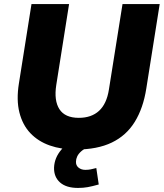

<svg xmlns="http://www.w3.org/2000/svg" viewBox="-20 -725 806 945"><path d="M353 11Q282 11 225 -9Q168 -29 129.5 -69.5Q91 -110 75.5 -171.5Q60 -233 73 -314L135 -705H320L257 -307Q245 -230 272.5 -187.5Q300 -145 368 -145Q430 -145 467.5 -179.5Q505 -214 516 -284L583 -705H766L700 -289Q685 -193 643.5 -125.5Q602 -58 530.5 -23.5Q459 11 353 11ZM364 200Q306 200 275.5 173Q245 146 246 100Q248 51 282.5 11Q317 -29 369 -48L413 0Q393 8 379.5 20Q366 32 360 45Q354 58 354 70Q353 89 366.5 100Q380 111 400 111Q415 111 427 108.5Q439 106 454 102L466 183Q434 192 412 196Q390 200 364 200Z"/></svg>

Font: Nunito Sans 11pt Black
Style: Italic
Weight: 900
Italic angle: -9°
Version: Version 3.101;gftools[0.9.27]